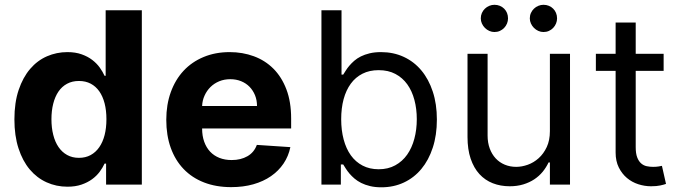

<svg xmlns="http://www.w3.org/2000/svg" viewBox="-20 -770 2838 801"><path d="M261.4 8.9Q214.8 8.9 174.4 -9.4Q133.9 -27.7 104 -63.2Q74.2 -98.7 57.2 -151.1Q40.1 -203.5 40.1 -272Q40.1 -342.3 57.9 -394.9Q75.6 -447.4 105.8 -482.6Q136 -517.8 176.1 -535.2Q216.3 -552.6 261 -552.6Q295.1 -552.6 320.8 -543.3Q346.6 -534.1 365.2 -519.7Q383.9 -505.3 396.3 -487.9Q408.7 -470.5 416.2 -453.8H420.8V-727.3H571.7V0H422.6V-87.4H416.2Q408.4 -70.3 395.6 -53.1Q382.8 -35.9 364 -22.2Q345.2 -8.5 319.8 0.2Q294.4 8.9 261.4 8.9ZM309.3 -111.5Q336.6 -111.5 358 -123Q379.3 -134.6 394 -155.7Q408.7 -176.8 416.4 -206.5Q424 -236.2 424 -272.7Q424 -309.3 416.4 -338.8Q408.7 -368.3 394.2 -389Q379.6 -409.8 358.3 -421Q337 -432.2 309.3 -432.2Q281.2 -432.2 259.8 -420.6Q238.3 -409.1 223.9 -388Q209.5 -366.8 202.1 -337.5Q194.6 -308.2 194.6 -272.7Q194.6 -237.2 202.1 -207.6Q209.5 -177.9 224.1 -156.6Q238.6 -135.3 260.1 -123.4Q281.6 -111.5 309.3 -111.5Z M944.2 10.7Q881.4 10.7 831.1 -8.9Q780.9 -28.4 745.9 -65Q710.9 -101.6 692.3 -153.4Q673.7 -205.3 673.7 -270.2Q673.7 -333.5 692.5 -385.5Q711.3 -437.5 745.7 -474.6Q780.2 -511.7 829.2 -532.1Q878.2 -552.6 938.2 -552.6Q992.2 -552.6 1039.1 -535.3Q1085.9 -518.1 1120.6 -483.5Q1155.2 -448.9 1174.9 -397Q1194.6 -345.2 1194.6 -275.6V-234H823.2V-233.7Q823.2 -203.1 831.9 -178.8Q840.6 -154.5 856.5 -137.4Q872.5 -120.4 895.4 -111.3Q918.3 -102.3 946.7 -102.3Q984.7 -102.3 1012.4 -118.3Q1040.1 -134.2 1051.5 -165.5L1191.4 -156.2Q1183.6 -118.3 1162.8 -87.5Q1142 -56.8 1110.4 -35Q1078.8 -13.1 1036.9 -1.2Q995 10.7 944.2 10.7ZM1052.2 -327.8Q1052.2 -352.3 1043.9 -372.7Q1035.5 -393.1 1021 -408Q1006.4 -422.9 985.8 -431.3Q965.2 -439.6 940.7 -439.6Q915.5 -439.6 894.5 -430.9Q873.6 -422.2 858.1 -407Q842.7 -391.7 833.5 -371.4Q824.2 -351.2 823.2 -327.8Z M1321 -727.3H1404.8V-458.8H1411.9Q1416.5 -465.9 1422.6 -475.7Q1428.6 -485.4 1437.3 -495.7Q1446 -506 1457.7 -516.3Q1469.5 -526.6 1485.4 -534.6Q1501.4 -542.6 1522.2 -547.6Q1543 -552.6 1569.6 -552.6Q1621.4 -552.6 1664.2 -532.8Q1707 -513.1 1737.7 -476.4Q1768.5 -439.6 1785.5 -387.8Q1802.6 -335.9 1802.6 -271.3Q1802.6 -206.3 1785.5 -154.1Q1768.5 -101.9 1737.9 -65.2Q1707.4 -28.4 1664.8 -8.5Q1622.2 11.4 1571 11.4Q1544.7 11.4 1524 6.4Q1503.2 1.4 1487 -6.7Q1470.9 -14.9 1459 -25Q1447.1 -35.2 1438 -45.8Q1429 -56.5 1422.8 -66.4Q1416.5 -76.3 1411.9 -83.8H1402V0H1321ZM1403.4 -272.7Q1403.4 -226.6 1413.7 -188Q1424 -149.5 1443.7 -122Q1463.4 -94.5 1492.7 -79.2Q1522 -63.9 1559.7 -63.9Q1599.1 -63.9 1628.9 -80.3Q1658.7 -96.6 1678.6 -124.8Q1698.5 -153.1 1708.6 -191.1Q1718.8 -229 1718.8 -272.7Q1718.8 -316.1 1708.8 -353.3Q1698.9 -390.6 1679.2 -418.1Q1659.4 -445.7 1629.6 -461.5Q1599.8 -477.3 1559.7 -477.3Q1521.3 -477.3 1492.2 -462.5Q1463.1 -447.8 1443.4 -420.8Q1423.7 -393.8 1413.5 -356.2Q1403.4 -318.5 1403.4 -272.7Z M2274.1 -545.5H2358V0H2274.1V-92.3H2268.5Q2258.9 -71.7 2244 -53.4Q2229 -35.2 2208.8 -21.8Q2188.6 -8.5 2163 -0.7Q2137.4 7.1 2106.5 7.1Q2068.2 7.1 2035.9 -5.5Q2003.6 -18.1 1980.1 -43.7Q1956.7 -69.2 1943.5 -108Q1930.4 -146.7 1930.4 -198.9V-545.5H2014.2V-204.5Q2014.2 -174.7 2023.1 -150.6Q2032 -126.4 2047.8 -109.4Q2063.6 -92.3 2085.6 -83.1Q2107.6 -73.9 2133.5 -73.9Q2157 -73.9 2181.8 -82.7Q2206.7 -91.6 2227.3 -110.1Q2247.9 -128.6 2261 -156.6Q2274.1 -184.7 2274.1 -223ZM2042.6 -636.4Q2031.6 -636.4 2021.3 -641Q2011 -645.6 2003 -653.6Q1995 -661.6 1990.4 -671.9Q1985.8 -682.2 1985.8 -693.2Q1985.8 -705.6 1990.4 -715.9Q1995 -726.2 2003 -733.8Q2011 -741.5 2021.3 -745.7Q2031.6 -750 2042.6 -750Q2055 -750 2065.3 -745.7Q2075.6 -741.5 2083.3 -733.8Q2090.9 -726.2 2095.2 -715.9Q2099.4 -705.6 2099.4 -693.2Q2099.4 -682.2 2095.2 -671.9Q2090.9 -661.6 2083.3 -653.6Q2075.6 -645.6 2065.3 -641Q2055 -636.4 2042.6 -636.4ZM2247.2 -636.4Q2236.2 -636.4 2225.9 -641Q2215.6 -645.6 2207.6 -653.6Q2199.6 -661.6 2195 -671.9Q2190.3 -682.2 2190.3 -693.2Q2190.3 -705.6 2195 -715.9Q2199.6 -726.2 2207.6 -733.8Q2215.6 -741.5 2225.9 -745.7Q2236.2 -750 2247.2 -750Q2259.6 -750 2269.9 -745.7Q2280.2 -741.5 2287.8 -733.8Q2295.5 -726.2 2299.7 -715.9Q2304 -705.6 2304 -693.2Q2304 -682.2 2299.7 -671.9Q2295.5 -661.6 2287.8 -653.6Q2280.2 -645.6 2269.9 -641Q2259.6 -636.4 2247.2 -636.4Z M2748.6 -474.4H2632.1V-156.2Q2632.1 -129.6 2638.3 -113.5Q2644.5 -97.3 2654.7 -88.4Q2664.8 -79.5 2677.7 -76.7Q2690.7 -73.9 2704.5 -73.9Q2718.4 -73.9 2727.3 -75.5Q2736.2 -77.1 2741.5 -78.1L2758.5 -2.8Q2750 0.4 2734.7 3.7Q2719.5 7.1 2696 7.1Q2669.4 7.1 2642.9 -1.4Q2616.5 -9.9 2595.5 -27.5Q2574.6 -45.1 2561.4 -71.6Q2548.3 -98 2548.3 -133.5V-474.4H2465.9V-545.5H2548.3V-676.1H2632.1V-545.5H2748.6Z"/></svg>

Font: Fast_Sans
Style: Regular
Weight: 400
Designer: Rasmus Andersson
Foundry: rsms
Version: Version 3.018;git-588b23468